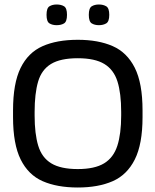

<svg xmlns="http://www.w3.org/2000/svg" viewBox="-20 -823 691 854"><path d="M326 11Q234 11 170 -17Q106 -45 72 -113.5Q38 -182 38 -302V-332Q38 -452 71.5 -520.5Q105 -589 169 -617.5Q233 -646 326 -646Q417 -646 481 -618Q545 -590 579.5 -521.5Q614 -453 614 -332V-302Q614 -182 579.5 -113.5Q545 -45 481 -17Q417 11 326 11ZM326 -71Q401 -71 443 -96.5Q485 -122 502 -175Q519 -228 519 -309V-325Q519 -408 502.5 -460.5Q486 -513 444 -538.5Q402 -564 326 -564Q249 -564 207 -538.5Q165 -513 149.5 -460Q134 -407 134 -325V-309Q134 -228 150 -175Q166 -122 208 -96.5Q250 -71 326 -71ZM420 -711Q401 -711 388 -719Q375 -727 375 -757Q375 -787 388 -795Q401 -803 420 -803Q439 -803 452.5 -795Q466 -787 466 -757Q466 -727 452.5 -719Q439 -711 420 -711ZM232 -711Q213 -711 200 -719Q187 -727 187 -757Q187 -787 200 -795Q213 -803 232 -803Q252 -803 265 -795Q278 -787 278 -757Q278 -727 265 -719Q252 -711 232 -711Z"/></svg>

Font: Matangi SemiBold
Style: Regular
Weight: 600
Designer: Prashant Pant
Foundry: The Graphic Ant
Version: Version 3.002